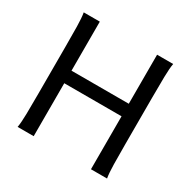

<svg xmlns="http://www.w3.org/2000/svg" viewBox="-157 -874 1039 1035"><g transform="rotate(30 362.5 -356.5)"><path d="M534.7 0V-329.6H178.2V0H78.1Q83.5 -29.3 84.5 -84.7Q85.4 -140.1 85.4 -212.4V-500.5Q85.4 -572.8 84.5 -628.2Q83.5 -683.6 78.1 -712.9H178.2V-407.7H534.7V-712.9H634.8Q629.4 -683.6 628.4 -628.2Q627.4 -572.8 627.4 -500.5V-212.4Q627.4 -140.1 628.4 -84.7Q629.4 -29.3 634.8 0Z"/></g></svg>

Font: Andika Compact
Style: Regular
Weight: 400
Designer: Victor Gaultney, Annie Olsen, Julie Remington, Don Collingsworth, Eric Hays, Becca Hirsbrunner
Foundry: SIL International
Version: Version 5.000 ; LnSpcTght